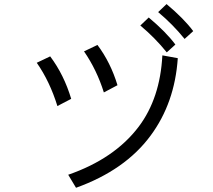

<svg xmlns="http://www.w3.org/2000/svg" viewBox="-20 -891 1040 936"><path d="M751 -832Q760.7 -841.8 792 -871.1Q877 -799.8 921.9 -739.3Q908.2 -726.6 879.9 -701.2Q823.2 -771.5 751 -832ZM664.1 -766.6Q673.8 -776.4 705.1 -805.7Q790 -734.4 835 -673.8Q821.3 -661.1 793 -635.7Q736.3 -706.1 664.1 -766.6ZM159.2 -585Q175.8 -592.8 224.6 -616.2Q292 -526.4 327.1 -409.2Q304.7 -397.5 259.8 -374Q222.7 -494.1 159.2 -585ZM389.6 -640.6Q406.2 -648.4 455.1 -671.9Q519.5 -585.9 552.7 -475.6Q530.3 -463.9 486.3 -440.4Q452.1 -549.8 389.6 -640.6ZM312.5 -39.1Q538.1 -117.2 656.2 -273.4Q760.7 -412.1 771.5 -621.1Q796.9 -616.2 846.7 -607.4Q832 -388.7 713.9 -229.5Q589.8 -61.5 350.6 24.4Q337.9 2.9 312.5 -39.1Z"/></svg>

Font: Gothic A1
Style: Regular
Weight: 400
Designer: HanYang I&C Co.,Ltd.
Version: Version 2.50